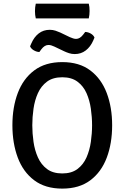

<svg xmlns="http://www.w3.org/2000/svg" viewBox="-20 -1044 698 1076"><path d="M49.5 -342Q49.5 -443 79.8 -523Q110 -603 172 -649.5Q234 -696 329 -696Q424.5 -696 486.2 -649.2Q548 -602.5 578.2 -522.5Q608.5 -442.5 608.5 -342Q608.5 -240.5 578.2 -160.2Q548 -80 486 -33.5Q424 13 329 13Q233.5 13 171.5 -33.8Q109.5 -80.5 79.5 -161Q49.5 -241.5 49.5 -342ZM161 -342Q161 -296.5 167.8 -249.2Q174.5 -202 192.5 -161.8Q210.5 -121.5 243.5 -96.8Q276.5 -72 329 -72Q381 -72 414 -96.8Q447 -121.5 464.8 -161.8Q482.5 -202 489.2 -249.2Q496 -296.5 496 -342Q496 -387.5 489.2 -434.8Q482.5 -482 464.8 -522Q447 -562 414 -586.5Q381 -611 329 -611Q276.5 -611 243.5 -586.5Q210.5 -562 192.5 -522Q174.5 -482 167.8 -434.8Q161 -387.5 161 -342ZM284.5 -783Q275.5 -787 267.8 -789.5Q260 -792 251.5 -792Q230 -792 211.5 -767.5L200.5 -752.5Q185 -753 169.5 -762Q154 -771 148.5 -784.5L155.5 -800.5Q171 -836.5 197.2 -856.8Q223.5 -877 259 -877Q276 -877 291 -872Q306 -867 318 -861.5L371 -836Q380.5 -831.5 389.8 -828.8Q399 -826 406.5 -826Q428 -826 446.5 -850.5L457.5 -865Q473.5 -864.5 488.8 -855.8Q504 -847 509.5 -833.5L502.5 -817Q487 -781.5 460.5 -761.2Q434 -741 399 -741Q382 -741 366.8 -746Q351.5 -751 340 -756.5ZM180.5 -941Q176 -959.5 176 -981.5Q176 -1003.5 180.5 -1023.5H477.5Q480 -1013 481 -1004.2Q482 -995.5 482 -982.5Q482 -960 477.5 -941Z"/></svg>

Font: Signika SC
Style: Regular
Weight: 400
Designer: Anna Giedryś
Foundry: Anna Giedryś
Version: Version 2.000; ttfautohint (v1.8.3) -l 8 -r 50 -G 200 -x 9 -